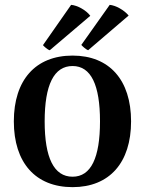

<svg xmlns="http://www.w3.org/2000/svg" viewBox="-20 -757 597 791"><path d="M352 -692C334 -716 298 -735 273 -737L157 -571C160 -567 176 -552 185 -550ZM510 -693C491 -716 456 -735 432 -737L315 -572C318 -568 334 -553 343 -550ZM279 14C431 14 520 -87 520 -257C520 -427 431 -528 279 -528C126 -528 37 -427 37 -257C37 -87 126 14 279 14ZM279 -29C202 -29 164 -107 164 -257C164 -407 202 -485 279 -485C355 -485 392 -407 392 -257C392 -107 355 -29 279 -29Z"/></svg>

Font: Arima Koshi ExtraBold
Style: Regular
Weight: 800
Designer: Joana Correia and Natanael Gama
Foundry: NDISCOVER
Version: Version 1.019;PS 001.019;hotconv 1.0.88;makeotf.lib2.5.64775